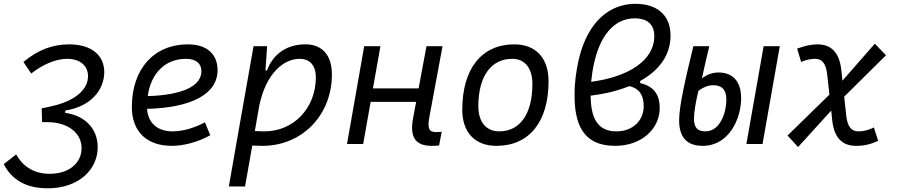

<svg xmlns="http://www.w3.org/2000/svg" viewBox="-38 -762 4746 1016"><path d="M214.8 234.4C378.9 234.4 480.5 134.3 479 14.6C478 -79.1 414.6 -147.9 312.5 -164.1H307.1L307.6 -177.2C451.2 -199.7 513.7 -293.9 513.7 -380.4C513.7 -469.2 446.8 -527.3 327.1 -527.3C241.7 -527.3 162.1 -498 85.9 -434.1L127.4 -373C191.4 -423.3 259.8 -450.7 317.9 -450.7C384.8 -450.7 427.7 -414.6 427.7 -358.9C427.7 -292.5 368.2 -236.3 261.7 -206.5C242.7 -201.7 212.4 -194.3 182.6 -188.5L184.6 -115.7H212.4C317.9 -115.7 392.6 -61 393.6 20C395 96.7 331.5 157.7 225.1 157.7C148.4 157.7 87.4 125.5 47.4 55.2L-18.1 106.4C22.9 186.5 95.7 234.4 214.8 234.4Z M875.5 -66.9C794.9 -66.9 745.6 -110.8 740.2 -186C975.1 -191.9 1113.3 -264.6 1113.3 -390.6C1113.3 -476.6 1055.2 -527.3 957 -527.3C776.4 -527.3 659.7 -397.5 659.7 -194.8C659.7 -66.4 738.3 9.8 871.1 9.8C936.5 9.8 1011.7 -11.2 1074.7 -46.4L1046.4 -114.7C990.7 -84.5 927.7 -66.9 875.5 -66.9ZM743.7 -253.4C760.7 -375.5 836.9 -450.7 946.8 -450.7C998.5 -450.7 1027.8 -426.3 1027.8 -385.7C1027.8 -305.2 924.8 -258.8 743.7 -253.4Z M1258.8 224.6 1296.9 8.3C1314.9 9.3 1332.5 9.8 1350.6 9.8C1560.5 9.8 1718.3 -152.3 1718.3 -367.7C1718.3 -469.7 1667.5 -527.3 1578.6 -527.3C1477.5 -527.3 1406.7 -475.1 1374.5 -388.7H1366.7L1375.5 -517.6H1303.7L1212.4 -1V-0.5C1212.4 -0.5 1212.4 -0.5 1212.4 -0.5L1172.9 224.6ZM1310.5 -68.8 1334.5 -206.1C1371.6 -377 1464.4 -450.7 1547.9 -450.7C1602.1 -450.7 1633.3 -415 1633.3 -353C1633.3 -189.9 1516.1 -66.9 1361.3 -66.9C1342.8 -66.9 1325.7 -67.9 1310.5 -68.8Z M1798.3 0H1883.8L1923.3 -223.1H2164.1L2147.9 -136.7C2128.9 -35.2 2161.1 9.8 2246.1 9.8C2261.2 9.8 2273.9 9.3 2285.6 7.8L2299.3 -64.5C2288.6 -63.5 2278.8 -63 2269 -63C2230.5 -63 2223.6 -85.4 2233.9 -141.6L2303.7 -517.6H2218.8L2177.2 -294.4H1935.5L1975.1 -517.6H1889.2Z M2588.9 9.8C2762.2 9.8 2864.7 -117.2 2864.7 -331.5C2864.7 -455.1 2797.4 -527.3 2683.6 -527.3C2510.7 -527.3 2408.2 -398.4 2408.2 -181.2C2408.2 -61 2475.6 9.8 2588.9 9.8ZM2604 -66.9C2534.7 -66.9 2493.2 -116.2 2493.2 -200.2C2493.2 -357.4 2560.1 -450.7 2672.4 -450.7C2740.2 -450.7 2779.3 -400.9 2779.3 -317.4C2779.3 -159.7 2713.9 -66.9 2604 -66.9Z M3349.6 -333.5C3449.2 -388.7 3510.3 -469.2 3510.3 -574.2C3510.3 -682.1 3438.5 -741.7 3325.7 -741.7C3156.2 -741.7 3058.1 -605.5 3022 -435.5C3011.2 -383.3 3002.4 -330.1 3002.4 -257.8C3002.4 -112.3 3042.5 9.8 3216.8 9.8C3361.3 9.8 3453.1 -84 3453.1 -190.4C3453.1 -252.9 3428.7 -304.2 3349.6 -322.3ZM3090.3 -329.1C3093.3 -361.8 3098.1 -394.5 3105 -424.8C3134.3 -561 3204.1 -665 3321.3 -665C3377 -665 3424.3 -641.6 3424.3 -570.8C3424.3 -441.4 3286.6 -355 3090.3 -329.1ZM3292 -306.2C3350.6 -292.5 3368.2 -252.4 3368.2 -199.2C3368.2 -128.9 3314.9 -66.9 3224.1 -66.9C3123.5 -66.9 3088.4 -137.7 3087.4 -255.9C3163.1 -265.1 3232.4 -282.2 3292 -306.2Z M3680.2 9.8C3819.8 9.8 3883.8 -133.8 3883.8 -242.2C3883.8 -344.7 3826.7 -378.4 3764.6 -378.4C3732.4 -378.4 3703.6 -368.2 3676.3 -347.2C3687 -394.5 3699.2 -452.6 3715.3 -517.6H3630.9C3590.3 -348.6 3555.7 -203.6 3555.7 -125C3555.7 -16.1 3617.2 9.8 3680.2 9.8ZM3911.6 0H3997.1L4088.4 -517.6H4002.9ZM3658.2 -282.2C3685.1 -300.8 3708.5 -311 3736.8 -311C3776.4 -311 3805.7 -293 3805.7 -233.4C3805.7 -172.9 3775.9 -66.9 3694.8 -66.9C3652.3 -66.9 3634.3 -86.9 3634.3 -135.7C3634.3 -166.5 3644.5 -229.5 3658.2 -282.2Z M4185.1 16.1 4360.4 -176.8 4365.2 -131.3C4375 -31.2 4418.9 9.8 4493.2 9.8C4533.7 9.8 4568.4 2 4608.9 -16.6L4586.4 -87.4C4557.1 -73.2 4532.2 -66.9 4504.4 -66.9C4468.3 -66.9 4446.8 -90.8 4440.4 -147.5L4429.2 -250.5L4650.4 -469.7L4591.3 -530.8L4419.9 -335L4414.6 -386.2C4404.8 -486.3 4359.4 -527.3 4287.1 -527.3C4255.9 -527.3 4224.1 -520.5 4180.2 -504.9L4201.2 -434.1C4227.5 -445.3 4250 -450.7 4276.4 -450.7C4310.1 -450.7 4333 -426.8 4338.9 -370.1L4351.1 -261.2L4129.4 -44.9Z"/></svg>

Font: Cascadia Mono NF SemiLight
Style: Italic
Weight: 350
Italic angle: -10°
Monospace: yes
Designer: Aaron Bell
Foundry: Saja Typeworks
Version: Version 2404.023